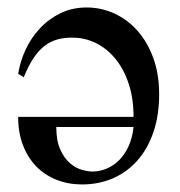

<svg xmlns="http://www.w3.org/2000/svg" viewBox="-20 -483 484 516"><path d="M407.7 -230Q407.7 -172.9 392.3 -127.9Q377 -83 349.4 -51.8Q321.8 -20.5 283.7 -3.9Q245.6 12.7 200.2 12.7Q163.6 12.7 132.1 0.2Q100.6 -12.2 77.6 -35.6Q54.7 -59.1 41.7 -92.8Q28.8 -126.5 28.8 -168.9H338.9Q338.9 -218.8 325.7 -258.3Q312.5 -297.9 290 -325.2Q267.6 -352.5 237.8 -367.2Q208 -381.8 175.3 -381.8Q153.8 -382.3 135 -377.2Q116.2 -372.1 100.1 -359.9Q84 -347.7 70.1 -326.9Q56.2 -306.2 43.9 -275.4L28.8 -284.7Q34.2 -317.9 48.8 -349.6Q63.5 -381.3 87.2 -406.7Q110.8 -432.1 142.6 -447.5Q174.3 -462.9 212.9 -462.9Q252.4 -462.9 287.8 -446.5Q323.2 -430.2 349.9 -399.9Q376.5 -369.6 392.1 -326.7Q407.7 -283.7 407.7 -230ZM131.3 -141.6Q131.3 -105 141.8 -81.5Q152.3 -58.1 167.5 -44.9Q182.6 -31.7 199.2 -26.9Q215.8 -22 228 -22Q247.6 -22 266.4 -29.8Q285.2 -37.6 300.3 -52.7Q315.4 -67.9 325.7 -90.3Q335.9 -112.8 338.9 -141.6Z"/></svg>

Font: Doulos SIL
Style: Regular
Weight: 400
Designer: Walt Agee, Victor Gaultney, Peter Martin, Debbi Hosken
Foundry: SIL International
Version: Version 4.110; 2011; Maintenance release